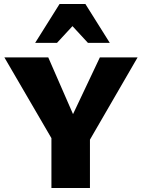

<svg xmlns="http://www.w3.org/2000/svg" viewBox="-20 -947 715 967"><path d="M256 -222 2 -658H223L378 -303ZM239 0V-330H433V0ZM417 -216 315 -303 483 -658H673ZM423 -731 313 -850 280 -927H410L533 -731ZM157 -731 280 -927H410L377 -850L267 -731Z"/></svg>

Font: Ysabeau Office Black
Style: Regular
Weight: 900
Designer: Christian Thalmann (Catharsis Fonts)
Version: Version 2.001;gftools[0.9.30]; featfreeze: tnum,lnum,ss02